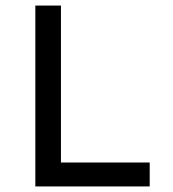

<svg xmlns="http://www.w3.org/2000/svg" viewBox="-20 -670 620 690"><path d="M107 0V-650H199V-86H518V0Z"/></svg>

Font: Sometype Mono Medium
Style: Regular
Weight: 500
Monospace: yes
Designer: Ryoichi Tsunekawa
Foundry: Dharma Type
Version: Version 1.000; ttfautohint (v1.8.3)